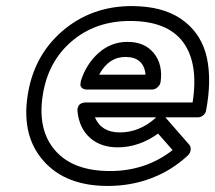

<svg xmlns="http://www.w3.org/2000/svg" viewBox="-20 -590 718 641"><path d="M71.8 -268.1Q91.3 -402.8 188.2 -486.3Q285.2 -569.8 420.9 -569.8Q425.3 -569.8 434.1 -569.3Q442.9 -568.8 446.8 -568.8Q539.1 -563.5 596.7 -517.8Q654.3 -472.2 670.7 -397Q687 -321.8 668 -221.2Q666 -210.9 658 -204.6Q649.9 -198.2 640.1 -198.2H532.2L534.2 -195.8L611.8 -106.9Q617.7 -100.1 616.5 -89.6Q615.2 -79.1 607.9 -71.8Q555.2 -22 486.6 4.4Q418 30.8 339.8 30.8Q199.7 30.8 126 -52Q52.2 -134.8 71.8 -268.1ZM122.1 -268.1Q105.5 -153.8 165.3 -86.4Q225.1 -19 347.2 -19Q466.8 -19 556.2 -88.9L507.8 -144Q443.8 -98.1 373 -98.1Q316.4 -98.1 280.8 -129.6Q245.1 -161.1 238.8 -216.8Q237.8 -226.1 240.2 -232.4Q242.7 -238.8 246.3 -241.7Q250 -244.6 255.6 -246.3Q261.2 -248 263.2 -248Q265.1 -248 268.1 -248H623Q643.6 -378.9 591.1 -449.5Q538.6 -520 414.1 -520Q298.3 -520 218.5 -451.4Q138.7 -382.8 122.1 -268.1ZM250 -319.8Q268.1 -377 309.6 -413.6Q351.1 -450.2 405.8 -450.2Q462.9 -450.2 493.7 -412.4Q524.4 -374.5 516.1 -315.9Q514.6 -306.6 506.1 -298.8Q497.6 -291 486.8 -291H271Q258.8 -291 253.2 -296.9Q247.6 -302.7 248.5 -309.3Q249.5 -315.9 250 -319.8ZM296.9 -198.2Q318.4 -147.9 379.9 -147.9Q445.3 -147.9 499 -195.8L501 -198.2ZM311 -340.8H465.8Q463.4 -369.6 446.5 -384.8Q429.7 -399.9 398.9 -399.9Q342.8 -399.9 311 -340.8Z"/></svg>

Font: Trueno Bold Outline
Style: Italic
Weight: 700
Width: 6
Designer: Julieta Ulanovsky
Foundry: Julieta Ulanovsky
Version: Version 3.001b | FøM Fix